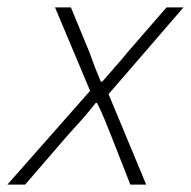

<svg xmlns="http://www.w3.org/2000/svg" viewBox="-67 -500 517 520"><path d="M-47 0 177 -254 82 -480H125L175 -359Q183 -336 190 -318Q197 -300 206 -279H210Q227 -299 244.5 -318.5Q262 -338 279 -359L384 -480H430L227 -245L329 0H286L235 -130Q226 -153 216.5 -176Q207 -199 196 -221H192Q175 -199 156 -177.5Q137 -156 115 -132L1 0Z"/></svg>

Font: TypoPRO Source Sans Pro
Style: Italic
Weight: 300
Italic angle: -11°
Designer: Paul D. Hunt
Foundry: Adobe Systems Incorporated
Version: Version 1.075;PS 2.000;hotconv 1.0.86;makeotf.lib2.5.63406